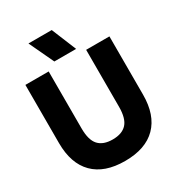

<svg xmlns="http://www.w3.org/2000/svg" viewBox="-209 -1009 1046 1144"><g transform="rotate(-30 314.0 -437.5)"><path d="M24.9 -279.8V-680.2H185.1V-288.1Q185.1 -208.5 217 -173.3Q249 -138.2 314 -138.2Q378.9 -138.2 410.9 -173.3Q442.9 -208.5 442.9 -288.1V-680.2H603V-279.8Q603 -139.6 529.1 -64.9Q455.1 9.8 314 9.8Q172.9 9.8 98.9 -64.9Q24.9 -139.6 24.9 -279.8ZM164.1 -884.8H324.2L394 -714.8H244.1Z"/></g></svg>

Font: TASA Orbiter Display Black
Style: Regular
Weight: 900
Designer: Weizhong Zhang
Version: Version 1.000;Glyphs 3.1.2 (3151)